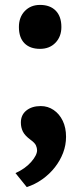

<svg xmlns="http://www.w3.org/2000/svg" viewBox="-20 -562 331 782"><path d="M43 143Q83 125 107 97.5Q131 70 131 50Q131 41 126.5 30.5Q122 20 104 7Q81 -10 73 -26.5Q65 -43 65 -63Q65 -94 87.5 -112Q110 -130 146 -130Q175 -130 198.5 -114Q222 -98 235.5 -70Q249 -42 249 -5Q249 29 237 60.5Q225 92 203.5 119.5Q182 147 152.5 168Q123 189 89 200ZM57 -452Q57 -492 81 -517Q105 -542 143 -542Q184 -542 207 -518.5Q230 -495 230 -452Q230 -413 206 -388Q182 -363 143 -363Q102 -363 79.5 -386Q57 -409 57 -452Z"/></svg>

Font: Mach
Style: Bold
Weight: 700
Version: Version 1.002